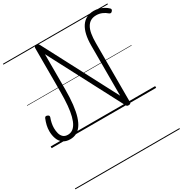

<svg xmlns="http://www.w3.org/2000/svg" viewBox="-316 -1239 1873 1963"><g transform="rotate(-30 620.5 -257.5)"><path d="M213 17Q160 17 127.5 -7.5Q95 -32 80.5 -73Q66 -114 66 -161Q66 -196 73.5 -228.5Q81 -261 96 -298Q101 -309 108.5 -312Q116 -315 129 -310Q141 -305 145 -298.5Q149 -292 146 -281Q135 -252 129 -222.5Q123 -193 123 -166Q123 -132 131 -102Q139 -72 159 -53.5Q179 -35 214 -35Q243 -35 266.5 -49.5Q290 -64 308.5 -94.5Q327 -125 340 -174.5Q353 -224 359.5 -294Q366 -364 366 -457V-971Q366 -981 373 -986Q380 -991 393 -991Q406 -991 413 -986.5Q420 -982 424 -974L875 -114V-705Q875 -777 887.5 -832Q900 -887 925 -924.5Q950 -962 987 -981.5Q1024 -1001 1075 -1001Q1105 -1001 1134 -992.5Q1163 -984 1188.5 -970Q1214 -956 1233 -937Q1241 -930 1240.5 -921Q1240 -912 1231 -903Q1223 -894 1215 -893.5Q1207 -893 1198 -899Q1171 -923 1139.5 -936Q1108 -949 1073 -949Q1035 -949 1008 -934Q981 -919 963 -888.5Q945 -858 937 -812.5Q929 -767 929 -705V-6Q929 4 922 9Q915 14 902 14Q895 14 889.5 12.5Q884 11 880.5 7Q877 3 873 -3L421 -866V-456Q421 -353 412 -274.5Q403 -196 385.5 -140.5Q368 -85 342.5 -50Q317 -15 284.5 1Q252 17 213 17ZM0 476H1234V486H0ZM0 -20H1234V0H0ZM0 -505H1234V-500H0ZM0 -996H1234V-986H0Z"/></g></svg>

Font: Playwrite PL Guides
Style: Regular
Weight: 400
Designer: Veronika Burian, José Scaglione
Foundry: TypeTogether
Version: Version 1.003